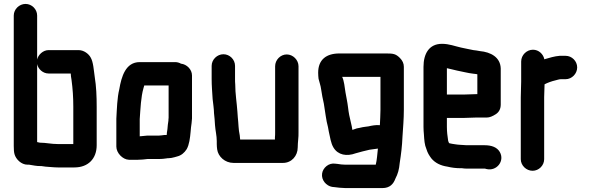

<svg xmlns="http://www.w3.org/2000/svg" viewBox="-20 -789 3007 977"><path d="M227 -415H340C340 -405 342 -395 344 -382C350 -338 353 -294 353 -246V-56H274C240 -56 214 -63 183 -63C178 -64 174 -65 169 -66V-463C174 -438 198 -415 227 -415ZM110 -769C78 -769 50 -742 50 -710V-46C50 -28 51 -14 54 -4C61 21 88 49 120 49H128C148 52 168 57 189 56H190C195 57 203 58 212 59C231 60 254 63 274 63H359C428 63 472 19 472 -50V-244C472 -299 470 -349 462 -398C457 -432 455 -474 441 -497C431 -515 407 -534 380 -534H227C199 -534 174 -510 169 -486V-710C169 -742 142 -769 110 -769Z M788 -99H729C719 -98 709 -97 698 -96C695 -96 693 -96 691 -95V-183C695 -238 697 -295 710 -340L714 -354H838V-190C837 -183 837 -178 837 -175C836 -169 835 -162 834 -154L832 -132C831 -125 830 -119 829 -112C829 -109 829 -105 828 -102H816C806 -101 797 -99 788 -99ZM636 24H682C697 24 717 22 732 20H788C795 20 803 20 811 19L827 17C831 16 835 16 838 16C847 16 857 14 868 11L882 7C902 2 918 -11 930 -30C943 -53 947 -86 950 -119L952 -141C954 -159 956 -165 957 -186V-405C957 -436 930 -462 901 -465C892 -470 882 -473 871 -473H691C619 -473 598 -399 587 -335C576 -290 575 -237 572 -185V-43C572 -11 604 23 636 24Z M1057 -454V-386C1057 -353 1060 -318 1062 -285C1064 -266 1069 -233 1069 -213C1070 -204 1071 -194 1072 -183L1074 -153C1076 -124 1083 -99 1083 -71V-56C1083 -46 1084 -37 1085 -29C1090 8 1125 40 1168 40H1420C1464 40 1495 4 1495 -39C1495 -67 1500 -89 1499 -118V-452C1499 -484 1471 -512 1439 -512C1407 -512 1380 -484 1380 -452V-116C1380 -107 1380 -98 1379 -90V-79H1202C1201 -86 1201 -93 1200 -100C1193 -131 1194 -159 1190 -193L1188 -221C1185 -266 1177 -312 1177 -360C1176 -369 1176 -377 1176 -386V-454C1176 -486 1149 -513 1117 -513C1085 -513 1057 -486 1057 -454Z M1826 -142 1808 -138C1799 -137 1792 -135 1785 -132L1773 -128L1770 -146L1765 -168C1759 -191 1754 -216 1751 -243C1748 -269 1742 -295 1738 -319C1734 -344 1731 -379 1721 -398H1916V-229C1916 -203 1914 -180 1913 -152C1893 -154 1872 -150 1855 -146L1840 -144C1838 -144 1828 -142 1826 -142ZM1599 -419C1599 -407 1600 -397 1601 -388C1604 -374 1612 -353 1614 -335C1618 -309 1622 -286 1628 -261C1635 -221 1639 -177 1649 -142L1653 -120C1660 -91 1663 -61 1677 -38C1700 0 1744 8 1790 -9C1815 -16 1833 -21 1860 -27L1874 -29C1879 -30 1884 -30 1889 -31L1903 -33C1900 -6 1898 26 1892 49H1737C1728 49 1704 47 1697 45L1687 44C1653 38 1623 65 1619 94C1614 128 1641 157 1670 162L1680 163C1691 165 1724 168 1737 168H1926C1964 168 1982 147 1992 120C2005 95 2011 73 2014 40C2021 -5 2026 -44 2028 -93C2031 -141 2035 -182 2035 -231V-449C2035 -466 2028 -481 2015 -494C1994 -515 1981 -517 1945 -517H1707C1641 -517 1599 -486 1599 -419Z M2343 -308H2254V-442C2270 -439 2290 -433 2305 -430C2333 -425 2360 -417 2388 -414L2405 -412C2406 -411 2408 -411 2409 -411V-310H2405C2392 -310 2358 -308 2343 -308ZM2405 -191H2458C2471 -191 2486 -197 2503 -208C2520 -219 2528 -236 2528 -257V-441C2526 -498 2477 -524 2422 -529L2405 -532L2389 -534C2369 -537 2349 -543 2326 -547C2294 -554 2266 -566 2229 -566C2163 -566 2135 -515 2135 -449V-142C2135 -129 2136 -117 2137 -106C2139 -76 2140 -53 2150 -30C2156 -10 2164 2 2175 17C2194 40 2222 54 2257 59C2277 64 2300 67 2324 67H2331C2338 68 2346 69 2354 69H2448L2455 71C2507 84 2550 30 2523 -16C2509 -40 2481 -50 2446 -50H2354C2345 -50 2334 -52 2323 -52C2316 -52 2300 -54 2295 -55C2289 -55 2273 -59 2267 -60C2267 -61 2266 -61 2265 -61C2264 -64 2260 -71 2260 -76C2257 -96 2254 -118 2254 -143V-189H2343C2358 -189 2391 -191 2405 -191Z M2917 -446C2917 -478 2890 -505 2858 -505H2828C2802 -503 2776 -495 2752 -488C2751 -487 2751 -487 2750 -487C2745 -513 2722 -536 2692 -536C2660 -536 2632 -509 2632 -476V-374C2632 -350 2630 -319 2630 -293V21C2630 53 2658 80 2690 80C2722 80 2749 53 2749 21V-295C2749 -316 2751 -340 2751 -360C2766 -368 2788 -376 2806 -380C2815 -382 2825 -386 2834 -386H2858C2890 -386 2917 -414 2917 -446Z"/></svg>

Font: Electronic
Style: Nord
Weight: 900
Version: Version 1.011